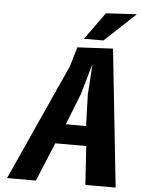

<svg xmlns="http://www.w3.org/2000/svg" viewBox="-62 -1008 775 1056"><g transform="rotate(5 325.0 -480.0)"><path d="M17.5 0H176.5L265 -213.5H436L450 0H617L536 -760L340 -750L308 -642ZM431 -665.5 420 -495 425.5 -323H313.5L381.5 -495ZM480 -950 372 -800H479.5L650.5 -960Z"/></g></svg>

Font: B612
Style: Regular
Weight: 700
Italic angle: -10°
Designer: Nicolas Chauveau, Thomas Paillot, Jonathan Favre-Lamarine, Jean-Luc Vinot
Foundry: AIRBUS
Version: Version 1.008